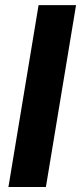

<svg xmlns="http://www.w3.org/2000/svg" viewBox="-20 -748 324 768"><path d="M284.2 -727.5 163.6 0H13.7L134.3 -727.5Z"/></svg>

Font: Inter 28pt
Style: Bold Italic
Weight: 700
Italic angle: -9.3988°
Designer: Rasmus Andersson
Foundry: rsms
Version: Version 4.001;git-66647c0bb